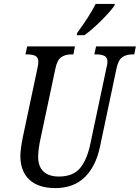

<svg xmlns="http://www.w3.org/2000/svg" viewBox="-20 -951 714 981"><path d="M84 -154Q84 -187 97 -252L171 -601Q176 -624 176 -635Q176 -657 161.5 -665Q147 -673 120 -673H110L119 -714H363L355 -673H344Q313 -673 292.5 -658.5Q272 -644 263 -600L188 -247Q175 -188 175 -150Q175 -100 202.5 -74.5Q230 -49 281 -49Q353 -49 389 -92Q425 -135 442 -218L524 -605Q529 -623 529 -635Q529 -657 514.5 -665Q500 -673 472 -673H462L471 -714H674L666 -673H656Q625 -673 604.5 -658.5Q584 -644 575 -600L491 -202Q470 -101 413 -45.5Q356 10 263 10Q176 10 130 -33Q84 -76 84 -154ZM375 -784Q432 -860 469 -931H567L564 -921Q541 -889 494.5 -843Q448 -797 411 -771H372Z"/></svg>

Font: Noto Serif Cond
Style: Italic
Weight: 400
Width: 3
Italic angle: -12°
Designer: Monotype Design Team
Foundry: Monotype Imaging Inc.
Version: Version 1.001